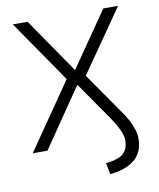

<svg xmlns="http://www.w3.org/2000/svg" viewBox="-95 -780 862 1038"><g transform="rotate(-10 335.5 -260.5)"><path d="M426 184 413 122Q482 114 509.5 89.5Q537 65 537 16Q537 0 529.5 -21.5Q522 -43 507.5 -68.5Q493 -94 472 -124L334 -323L113 0H32L290 -374L291 -351L47 -705H128L335 -404H336L544 -705H625L379 -351V-375L538 -146Q563 -112 578.5 -82.5Q594 -53 601.5 -27.5Q609 -2 609 20Q609 94 562.5 134Q516 174 426 184Z"/></g></svg>

Font: Nunito Sans 7pt Light
Style: Regular
Weight: 300
Designer: Vernon Adams
Foundry: Vernon Adams
Version: Version 3.101;gftools[0.9.27]